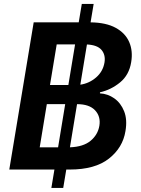

<svg xmlns="http://www.w3.org/2000/svg" viewBox="-20 -838 697 949"><path d="M233.9 90.8 249 0H25.9L146.5 -727.5H369.1L384.3 -818.4H442.9L427.7 -727.5Q504.4 -726.6 552 -700.4Q599.6 -674.3 618.7 -630.1Q637.7 -585.9 628.4 -530.8Q618.2 -467.3 573.5 -430.7Q528.8 -394 474.1 -381.8V-376.5Q512.7 -374.5 544.9 -351.8Q577.1 -329.1 593.5 -288.1Q609.9 -247.1 600.1 -189.9Q586.9 -107.9 518.3 -54Q449.7 0 324.7 0H307.6L292.5 90.8ZM360.8 -323.2 325.7 -109.9Q392.1 -112.3 428 -142.3Q463.9 -172.4 471.2 -216.8Q478.5 -262.2 450 -292.7Q421.4 -323.2 360.8 -323.2ZM176.3 -109.9H267.1L302.2 -323.2H211.4ZM227.1 -418H317.9L351.1 -618.7H260.3ZM409.7 -618.2 377 -419.4Q420.9 -425.8 455.1 -455.3Q489.3 -484.9 496.6 -529.8Q502.4 -566.9 481.7 -591.3Q460.9 -615.7 409.7 -618.2Z"/></svg>

Font: Inter Semi Bold
Style: Italic
Weight: 600
Italic angle: -9.39999°
Designer: Rasmus Andersson
Foundry: rsms
Version: Version 4.000;git-3c8e0fc